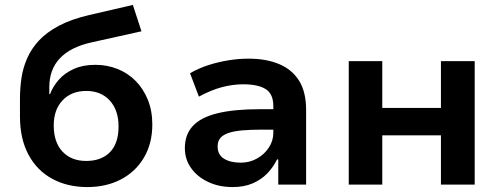

<svg xmlns="http://www.w3.org/2000/svg" viewBox="-20 -749 2033 779"><path d="M334 10Q254 10 192 -23.5Q130 -57 95.5 -121.5Q61 -186 61 -276V-349Q61 -390 67 -431.5Q73 -473 90 -512Q107 -551 138 -584.5Q169 -618 219 -644.5Q269 -671 342 -688L519 -729L554 -622L351 -577Q266 -558 223 -512.5Q180 -467 180 -395V-367H183Q195 -399 219 -426Q243 -453 280 -469.5Q317 -486 367 -486Q414 -486 456 -469.5Q498 -453 529.5 -421.5Q561 -390 579.5 -345Q598 -300 598 -244Q598 -167 564 -109.5Q530 -52 470.5 -21Q411 10 334 10ZM330 -96Q391 -96 426 -131.5Q461 -167 461 -236Q461 -302 425.5 -341Q390 -380 330 -380Q270 -380 234 -342Q198 -304 198 -240Q198 -172 233.5 -134Q269 -96 330 -96Z M924 10Q868 10 824 -11Q780 -32 755 -67.5Q730 -103 730 -148Q730 -203 762.5 -238Q795 -273 862.5 -289.5Q930 -306 1035 -306H1108V-223H1043Q997 -223 963 -220Q929 -217 907 -209.5Q885 -202 874 -189Q863 -176 863 -155Q863 -121 889 -105Q915 -89 957 -89Q993 -89 1023 -106Q1053 -123 1071 -150.5Q1089 -178 1089 -211V-318Q1089 -368 1058 -387.5Q1027 -407 966 -407Q925 -407 881 -395.5Q837 -384 787 -357L751 -452Q786 -472 824.5 -484.5Q863 -497 905 -504Q947 -511 989 -511Q1060 -511 1112.5 -489Q1165 -467 1193.5 -421.5Q1222 -376 1222 -302V0H1109V-102H1104Q1089 -71 1064.5 -45.5Q1040 -20 1005 -5Q970 10 924 10Z M1395 0V-501H1531V-311H1769V-501H1906V0H1769V-200H1531V0Z"/></svg>

Font: Nunito Sans 7pt
Style: Bold
Weight: 700
Designer: Vernon Adams
Foundry: Vernon Adams
Version: Version 3.101;gftools[0.9.27]